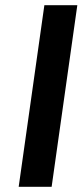

<svg xmlns="http://www.w3.org/2000/svg" viewBox="-20 -720 318 740"><path d="M151 -700 52 0H179L278 -700Z"/></svg>

Font: Unageo
Style: Bold-Italic
Weight: 700
Designer: Richard Sepsi
Foundry: Richard Sepsi
Version: Version 2.000